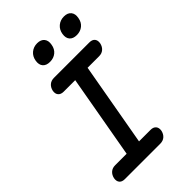

<svg xmlns="http://www.w3.org/2000/svg" viewBox="-276 -1050 1151 1151"><g transform="rotate(-45 300.0 -474.0)"><path d="M290 -100H388Q411 -100 422.5 -86.5Q434 -73 430 -50Q425 -27 409.5 -13.5Q394 0 370 0H70Q46 0 35 -13.5Q24 -27 28 -50Q33 -73 48.5 -86.5Q64 -100 87 -100H185L279 -630H181Q158 -630 146.5 -643.5Q135 -657 139 -680Q144 -703 159.5 -716.5Q175 -730 199 -730H499Q523 -730 534 -716.5Q545 -703 541 -680Q536 -657 520.5 -643.5Q505 -630 482 -630H384ZM477 -814Q446 -814 431 -831.5Q416 -849 421 -880Q426 -911 448 -929.5Q470 -948 501 -948Q532 -948 547 -929.5Q562 -911 556 -880Q551 -849 529.5 -831.5Q508 -814 477 -814ZM250 -814Q219 -814 204 -831.5Q189 -849 194 -880Q199 -911 221 -929.5Q243 -948 274 -948Q305 -948 320 -929.5Q335 -911 329 -880Q324 -849 302.5 -831.5Q281 -814 250 -814Z"/></g></svg>

Font: Maple Mono NL Medium
Style: Italic
Weight: 500
Italic angle: -10°
Monospace: yes
Designer: subframe7536
Version: Version 7.000